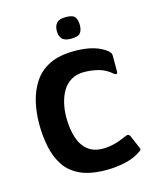

<svg xmlns="http://www.w3.org/2000/svg" viewBox="-98 -684 604 757"><g transform="rotate(-15 203.5 -305.0)"><path d="M243 7Q179 7 138 -11.5Q97 -30 74.5 -63.5Q52 -97 42.5 -141.5Q33 -186 33 -236Q33 -283 43 -326Q53 -369 76 -404Q99 -439 139 -459Q179 -479 242 -479Q285 -479 317 -470Q349 -461 373 -442Q379 -435 381 -432Q383 -429 383 -422V-357Q383 -349 378 -348.5Q373 -348 369 -352Q344 -374 315 -381.5Q286 -389 256 -389Q226 -389 204 -376Q182 -363 169 -341Q156 -319 149.5 -291.5Q143 -264 143 -235Q143 -187 154.5 -151.5Q166 -116 190 -97Q214 -78 250 -78Q275 -78 298.5 -84Q322 -90 348 -102Q363 -110 369 -96L390 -47Q394 -40 392.5 -36Q391 -32 385 -29Q359 -10 320.5 -1.5Q282 7 243 7ZM289 -573Q289 -552 280 -540.5Q271 -529 243 -529Q216 -529 205.5 -540.5Q195 -552 195 -573Q195 -593 205.5 -605Q216 -617 243 -617Q272 -617 280.5 -605Q289 -593 289 -573Z"/></g></svg>

Font: Glory Thin SemiBold
Style: Regular
Weight: 600
Version: Version 1.011